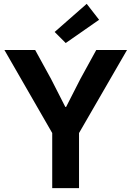

<svg xmlns="http://www.w3.org/2000/svg" viewBox="-20 -980 685 1000"><path d="M252 -287.1 2.9 -719.7H163.1L246.1 -568.4L320.3 -422.9H324.2L398.4 -568.4L481.4 -719.7H641.6L391.6 -287.1V0H252ZM264.6 -813.5 431.6 -960 496.1 -877 322.3 -755.9Z"/></svg>

Font: Reddit Sans Chocolate
Style: Bold
Weight: 700
Designer: Stephen Hutchings
Foundry: Reddit
Version: Version 1.011